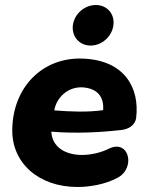

<svg xmlns="http://www.w3.org/2000/svg" viewBox="-20 -736 598 767"><path d="M290 11C340 11 401 0 448 -25C524 -63 496 -182 415 -142C385 -127 345 -117 308 -117C236 -117 188 -152 185 -210C282 -202 381 -207 467 -217C490 -220 520 -233 524 -266C538 -382 480 -497 308 -502C149 -507 31 -387 29 -218C27 -86 133 11 290 11ZM342 -554C387 -554 427 -590 433 -635C439 -680 408 -716 363 -716C317 -716 277 -680 271 -635C266 -590 297 -554 342 -554ZM197 -295 198 -301C208 -346 250 -390 310 -387C371 -383 396 -347 392 -296C330 -287 263 -290 197 -295Z"/></svg>

Font: SN Pro Heavy
Style: Italic
Weight: 800
Italic angle: -9°
Designer: Tobias Whetton
Foundry: Supernotes
Version: Version 1.001;Glyphs 3.2 (3249)